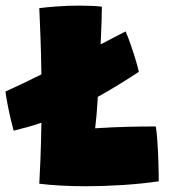

<svg xmlns="http://www.w3.org/2000/svg" viewBox="-28 -670 609 684"><path d="M112 -15.5Q114 -47.5 116.2 -105.5Q118.5 -163.5 119.5 -233Q93 -223.5 68.2 -216.8Q43.5 -210 20.5 -204.5Q17 -216.5 10.8 -243Q4.5 -269.5 -1 -298Q-6.5 -326.5 -8.5 -344Q16.5 -355 49.5 -370.8Q82.5 -386.5 119.5 -405Q118.5 -475.5 116.2 -538Q114 -600.5 112 -641Q130.5 -643.5 170.8 -646.8Q211 -650 254.5 -650Q273.5 -650 299.5 -649Q325.5 -648 335 -646Q335 -606 330.5 -512Q357.5 -526 380.2 -537.8Q403 -549.5 419.5 -558Q427.5 -540 437.8 -510.5Q448 -481 456.2 -453.5Q464.5 -426 466.5 -414Q427 -388 390.5 -365.8Q354 -343.5 320.5 -325Q320 -317 319.5 -308.5Q318 -284.5 315.8 -259Q313.5 -233.5 311 -213Q374.5 -217 423.2 -218.2Q472 -219.5 527 -219.5Q530 -204.5 532.5 -169.2Q535 -134 536.2 -93.8Q537.5 -53.5 537.5 -24Q475 -15 407.2 -10.8Q339.5 -6.5 278.5 -6.5Q231 -6.5 187 -9Q143 -11.5 112 -15.5Z"/></svg>

Font: Grandstander Black
Style: Regular
Weight: 900
Designer: Tyler Finck
Foundry: Etcetera Type Co
Version: Version 1.200; ttfautohint (v1.8.3)